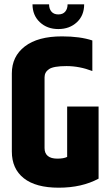

<svg xmlns="http://www.w3.org/2000/svg" viewBox="-20 -867 508 892"><path d="M294 -847H371Q371 -795 337 -763.5Q303 -732 251 -732Q199 -732 165 -764Q131 -796 131 -847H208Q208 -826 219 -813Q230 -800 251 -800Q272 -800 283 -813Q294 -826 294 -847ZM35 -526Q35 -605 95.5 -651.5Q156 -698 268 -698Q352 -698 409 -679V-537Q349 -560 289 -560Q229 -560 208 -546Q187 -532 187 -508V-179Q187 -155 202 -142.5Q217 -130 246.5 -130Q276 -130 292 -138V-372H438V-37Q360 5 253 5Q146 5 90.5 -39Q35 -83 35 -163Z"/></svg>

Font: Khand
Style: Bold
Weight: 700
Designer: Devanagari: Sanchit Sawaria, Jyotish Sonowal; Latin: Satya Rajpurohit
Foundry: Indian Type Foundry
Version: Version 1.101;PS 1.0;hotconv 1.0.78;makeotf.lib2.5.61930; tt